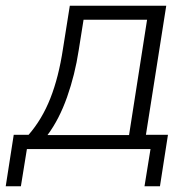

<svg xmlns="http://www.w3.org/2000/svg" viewBox="-54 -521 671 671"><path d="M-34 130 -6 -50H46Q93 -104 122 -177.5Q151 -251 166 -350L190 -501H527L456 -50H533L505 130H451L472 0H40L19 130ZM112 -49H397L460 -452H238L221 -345Q208 -260 180.5 -182Q153 -104 112 -49Z"/></svg>

Font: Mulish Light
Style: Italic
Weight: 300
Italic angle: -9°
Designer: Vernon Adams
Foundry: Vernon Adams
Version: Version 3.603; ttfautohint (v1.8.3)